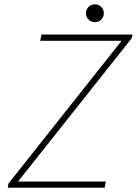

<svg xmlns="http://www.w3.org/2000/svg" viewBox="-20 -882 643 902"><path d="M16.6 0 19.5 -19.5 549.8 -688.5V-690.4H168.9L174.8 -719.7H602.5L598.6 -702.1L66.4 -31.2V-29.3H477.5L471.7 0ZM425.8 -777.8Q408.2 -777.8 396 -790Q383.8 -802.2 383.8 -819.8Q383.8 -837.4 396 -849.6Q408.2 -861.8 425.8 -861.8Q443.4 -861.8 455.6 -849.6Q467.8 -837.4 467.8 -819.8Q467.8 -802.2 455.6 -790Q443.4 -777.8 425.8 -777.8Z"/></svg>

Font: Reddit Sans ExtraLight
Style: Italic
Weight: 250
Italic angle: -11.25°
Designer: Stephen Hutchings
Version: Version 1.013